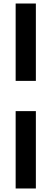

<svg xmlns="http://www.w3.org/2000/svg" viewBox="-20 -826 293 1092"><path d="M69 -366V-806H184V-366ZM69 246V-194H184V246Z"/></svg>

Font: Space Grotesk Light SemiBold
Style: Regular
Weight: 600
Version: Version 2.000